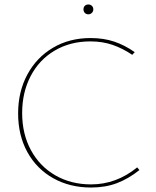

<svg xmlns="http://www.w3.org/2000/svg" viewBox="-20 -833 695 858"><path d="M353 -791Q353 -801 359 -807Q365 -813 375 -813Q384 -813 390.5 -807Q397 -801 397 -791Q397 -782 390.5 -775.5Q384 -769 375 -769Q365 -769 359 -775.5Q353 -782 353 -791ZM61 -326Q61 -423 102 -499.5Q143 -576 216.5 -619.5Q290 -663 385 -663Q443 -663 490.5 -647Q538 -631 582 -600L571 -588Q528 -617 483 -632.5Q438 -648 384 -648Q294 -648 224.5 -607Q155 -566 117 -493Q79 -420 79 -328Q79 -234 118.5 -161.5Q158 -89 228 -49Q298 -9 387 -9Q500 -9 593 -85L603 -73Q554 -34 502.5 -14.5Q451 5 387 5Q292 5 218 -36.5Q144 -78 102.5 -153Q61 -228 61 -326Z"/></svg>

Font: Ysabeau Infant Thin
Style: Regular
Weight: 200
Designer: Christian Thalmann (Catharsis Fonts)
Version: Version 0.003